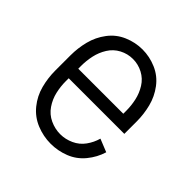

<svg xmlns="http://www.w3.org/2000/svg" viewBox="-148 -663 796 796"><g transform="rotate(45 250.0 -265.0)"><path d="M257 8Q214 8 173.5 -8.5Q133 -25 105.5 -59Q78 -93 67 -135Q56 -177 56 -220V-310Q56 -352 66.5 -393.5Q77 -435 103 -469.5Q129 -504 168.5 -521Q208 -538 250 -538Q292 -538 331.5 -521Q371 -504 397 -469.5Q423 -435 433.5 -393.5Q444 -352 444 -310V-237H118V-220Q118 -189 125 -158.5Q132 -128 150 -101.5Q168 -75 197 -61.5Q226 -48 257 -48Q287 -48 315.5 -61Q344 -74 362 -99Q380 -124 388 -153L445 -130Q433 -90 405.5 -56.5Q378 -23 338.5 -7.5Q299 8 257 8ZM118 -293H382V-310Q382 -340 375.5 -370Q369 -400 352.5 -426.5Q336 -453 308.5 -467.5Q281 -482 250 -482Q219 -482 191.5 -467.5Q164 -453 147.5 -426.5Q131 -400 124.5 -370Q118 -340 118 -310Z"/></g></svg>

Font: Iosevka SS01 Light
Style: Regular
Weight: 300
Monospace: yes
Designer: Belleve Invis
Foundry: Belleve Invis
Version: 2.3.3; ttfautohint (v1.8.3)